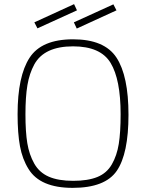

<svg xmlns="http://www.w3.org/2000/svg" viewBox="-20 -899 706 928"><path d="M563 -347Q563 -515 514.5 -595Q466 -675 333 -675Q194 -675 146 -588Q122 -544 112.5 -487.5Q103 -431 103 -346.5Q103 -262 112 -207Q121 -152 145.5 -108.5Q170 -65 216 -45Q262 -25 333.5 -25Q405 -25 450.5 -43.5Q496 -62 520.5 -104.5Q545 -147 554 -203Q563 -259 563 -347ZM118 -82Q88 -130 76.5 -192.5Q65 -255 65 -347Q65 -531 123 -620Q181 -709 333 -709Q485 -709 543 -620.5Q601 -532 601 -344Q601 -156 544.5 -73.5Q488 9 331 9Q174 9 118 -82ZM337 -791 528 -878 543 -849 351 -761ZM146 -791 338 -879 352 -849 161 -762Z"/></svg>

Font: Titillium Web
Style: Thin
Weight: 200
Version: Version 1.001;PS 57.000;hotconv 1.0.70;makeotf.lib2.5.55311